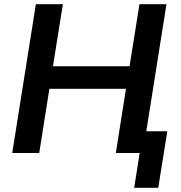

<svg xmlns="http://www.w3.org/2000/svg" viewBox="-20 -725 858 910"><path d="M616 165 642 0H535L552 -103H773L730 165ZM38 0 150 -705H278L231 -411H594L641 -705H769L657 0H529L577 -304H214L166 0Z"/></svg>

Font: Nunito Sans 12pt ExtraLight
Style: Italic
Weight: 200
Italic angle: -9°
Designer: Vernon Adams
Foundry: Vernon Adams
Version: Version 3.101;gftools[0.9.27]